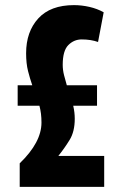

<svg xmlns="http://www.w3.org/2000/svg" viewBox="-20 -730 477 750"><path d="M57 0V-92Q142 -174 142 -251Q142 -270 140 -286Q138 -302 134 -317H49V-397H106Q97 -423 89.5 -452.5Q82 -482 82 -522Q82 -606 129.5 -658Q177 -710 269 -710Q299 -710 329.5 -703Q360 -696 385 -682L363 -566Q349 -571 333 -573.5Q317 -576 299 -576Q269 -576 247 -554Q225 -532 225 -477Q225 -457 230 -437Q235 -417 241 -397H359V-317H266Q269 -304 270.5 -291.5Q272 -279 272 -266Q272 -216 252 -183.5Q232 -151 208 -121H387V0Z"/></svg>

Font: Georama Condensed
Style: Bold
Weight: 700
Width: 3
Designer: Jean-Baptiste Levee
Foundry: Production Type
Version: Version 1.000